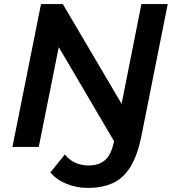

<svg xmlns="http://www.w3.org/2000/svg" viewBox="-20 -720 850 941"><path d="M41 0 181 -700H288L576 -211L673 -700H802L673 -53Q653 45 617.5 100.5Q582 156 530.5 178.5Q479 201 410 201Q355 201 305 180.5Q255 160 227 125L298 37Q317 62 347 76.5Q377 91 414 91Q465 91 495.5 64Q526 37 539 -28L268 -489L170 0Z"/></svg>

Font: Montserrat SemiBold
Style: Italic
Weight: 600
Italic angle: -11.3°
Designer: Julieta Ulanovsky
Foundry: Julieta Ulanovsky
Version: Version 9.000; ttfautohint (v1.8.4.7-5d5b)